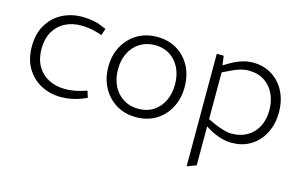

<svg xmlns="http://www.w3.org/2000/svg" viewBox="-89 -729 1847 1174"><g transform="rotate(15 834.5 -142.0)"><path d="M304 7Q232 7 175.5 -23.5Q119 -54 85.5 -110.5Q52 -167 52 -247Q52 -328 86.5 -385Q121 -442 178 -471.5Q235 -501 305 -501Q337 -501 370.5 -495.5Q404 -490 434 -476L459 -466L445 -423L417 -432Q391 -440 364 -444Q337 -448 312 -448Q254 -448 209 -424.5Q164 -401 138.5 -356Q113 -311 113 -247Q113 -184 139 -139Q165 -94 210.5 -70.5Q256 -47 314 -47Q339 -47 366 -51Q393 -55 419 -63L451 -73L464 -31L435 -19Q404 -6 370 0.5Q336 7 304 7Z M778 7Q706 7 651.5 -26.5Q597 -60 566.5 -117.5Q536 -175 536 -247Q536 -321 567 -378Q598 -435 652.5 -468Q707 -501 779 -501Q851 -501 905 -468Q959 -435 989 -378Q1019 -321 1019 -247Q1019 -175 988.5 -117Q958 -59 904 -26Q850 7 778 7ZM779 -46Q833 -46 873.5 -72Q914 -98 936 -143.5Q958 -189 958 -247Q958 -306 936 -351.5Q914 -397 873.5 -423Q833 -449 779 -449Q725 -449 683.5 -423Q642 -397 619.5 -351.5Q597 -306 597 -247Q597 -189 619.5 -143.5Q642 -98 683.5 -72Q725 -46 779 -46Z M1156 217V-495H1200L1208 -436L1243 -457Q1278 -478 1314 -489.5Q1350 -501 1385 -501Q1454 -501 1506 -468Q1558 -435 1587 -378Q1616 -321 1616 -247Q1616 -192 1599.5 -146Q1583 -100 1552.5 -65.5Q1522 -31 1479.5 -12Q1437 7 1385 7Q1350 7 1315.5 -3Q1281 -13 1248 -31L1214 -51V195ZM1371 -47Q1425 -47 1467 -71.5Q1509 -96 1532.5 -140.5Q1556 -185 1556 -246Q1556 -302 1534.5 -347.5Q1513 -393 1472 -420Q1431 -447 1372 -447Q1346 -447 1319.5 -439.5Q1293 -432 1259 -415L1214 -393V-97L1260 -76Q1294 -62 1320 -54.5Q1346 -47 1371 -47Z"/></g></svg>

Font: REM ExtraLight
Style: Regular
Weight: 250
Designer: Octavio Pardo
Foundry: Ashler Design
Version: Version 1.005;gftools[0.9.28]